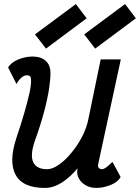

<svg xmlns="http://www.w3.org/2000/svg" viewBox="-20 -910 688 944"><path d="M61 -497 20 -578Q34 -603 69.5 -617.5Q105 -632 140 -632Q181 -632 204 -611.5Q227 -591 228 -556Q229 -528 222 -479Q215 -430 198 -365Q181 -300 153 -222Q127 -149 143 -113.5Q159 -78 212 -78Q232 -78 256.5 -92Q281 -106 305.5 -130.5Q330 -155 352 -186Q374 -217 390.5 -252Q407 -287 414 -322L475 -618H574L464 -109Q464 -106 462.5 -101.5Q461 -97 462 -92Q464 -85 469 -81.5Q474 -78 481 -78Q489 -78 499.5 -85Q510 -92 533 -114L573 -40Q560 -15 524 -0.5Q488 14 453 14Q422 14 398 -1Q374 -16 364 -40.5Q354 -65 365 -93L368 -90Q325 -38 283.5 -12Q242 14 201 14Q91 14 56.5 -51Q22 -116 61 -233Q83 -298 99.5 -355Q116 -412 125.5 -455.5Q135 -499 132 -525Q131 -533 125.5 -536.5Q120 -540 112 -540Q99 -540 85.5 -528.5Q72 -517 61 -497ZM448 -671 394 -741 595 -890 648 -820ZM206 -671 152 -741 353 -890 406 -820Z"/></svg>

Font: Victor Mono Thin
Style: Italic
Weight: 100
Italic angle: -12°
Monospace: yes
Designer: Rune Bjørnerås
Version: Version 1.561;gftools[0.9.30]